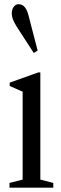

<svg xmlns="http://www.w3.org/2000/svg" viewBox="-20 -870 284 890"><path d="M24 0V-22L85 -37.5V-445L25 -471.5V-487L158 -534.5H167V-37.5L227 -22V0ZM136.5 -624.5 58 -745.5Q45.5 -765.5 40 -780Q34.5 -794.5 34.5 -807Q34.5 -826 43.5 -838.2Q52.5 -850.5 65.5 -850.5Q83.5 -850.5 94.5 -837.2Q105.5 -824 111.5 -801L154.5 -635.5Z"/></svg>

Font: Libre Caslon Condensed
Style: Regular
Weight: 400
Designer: Pablo Impallari, Rodrigo Fuenzalida, Katja Schimmel, Ertekin Erdin
Foundry: Pablo Impallari, Rodrigo Fuenzalida
Version: Version 2.000; ttfautohint (v1.8.4.7-5d5b);gftools[0.9.33]